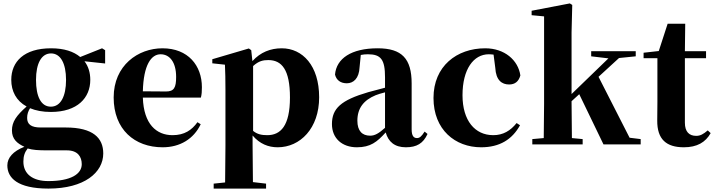

<svg xmlns="http://www.w3.org/2000/svg" viewBox="-20 -846 4184 1125"><path d="M278 -221C220 -221 191 -281 191 -378C191 -475 223 -533 279 -533C334 -533 367 -476 367 -378C367 -281 335 -221 278 -221ZM372 35C436 35 459 73 459 116C459 174 395 215 263 215C172 215 117 174 117 101C117 68 125 46 142 24C174 33 202 35 261 35ZM596 -552 578 -563 450 -512C412 -544 356 -563 279 -563C121 -563 46 -485 46 -378C46 -312 75 -255 136 -222C76 -169 50 -132 50 -82C50 -32 79 -6 123 14C56 40 23 79 23 123C23 196 82 259 264 259C474 259 585 165 585 53C585 -37 526 -99 365 -99H218C162 -99 139 -118 139 -155C139 -177 145 -194 156 -212C189 -198 230 -190 278 -190C434 -190 509 -273 509 -378C509 -420 498 -457 475 -487L596 -474Z M817 -311C821 -466 866 -528 921 -528C974 -528 1012 -482 1012 -395C1012 -333 1000 -310 953 -310ZM1137 -130C1104 -84 1061 -54 991 -54C897 -54 822 -118 817 -274H1157C1162 -293 1163 -310 1163 -335C1163 -462 1082 -563 932 -563C789 -563 646 -463 646 -275C646 -88 768 17 933 17C1035 17 1115 -32 1156 -118Z M1463 -459C1496 -489 1522 -494 1552 -494C1631 -494 1679 -438 1679 -275C1679 -108 1624 -54 1546 -54C1513 -54 1488 -59 1463 -79ZM1452 -552 1438 -562 1224 -499V-475L1298 -467C1300 -419 1301 -385 1301 -320V7C1301 68 1300 144 1299 223L1232 230V259H1539V230L1462 221C1461 143 1460 67 1460 7V-52C1502 -3 1552 17 1607 17C1739 17 1850 -94 1850 -276C1850 -461 1753 -563 1631 -563C1565 -563 1506 -540 1459 -488Z M2236 -97C2199 -64 2176 -51 2149 -51C2102 -51 2074 -79 2074 -139C2074 -212 2111 -259 2181 -288C2193 -293 2213 -299 2236 -305ZM2468 -75C2449 -45 2438 -37 2423 -37C2404 -37 2392 -50 2392 -88V-357C2392 -502 2335 -563 2193 -563C2038 -563 1951 -503 1943 -409C1951 -376 1976 -358 2012 -358C2050 -358 2084 -385 2087 -453L2094 -524C2109 -527 2122 -528 2136 -528C2212 -528 2236 -497 2236 -393V-332C2201 -323 2166 -314 2138 -306C1977 -259 1925 -210 1925 -119C1925 -35 1985 17 2071 17C2151 17 2189 -14 2240 -70C2255 -16 2292 17 2358 17C2422 17 2460 -6 2485 -61Z M2882 -449C2886 -375 2921 -351 2963 -351C2997 -351 3019 -368 3029 -404C3016 -494 2936 -563 2823 -563C2656 -563 2520 -458 2520 -272C2520 -86 2647 17 2799 17C2908 17 2981 -29 3027 -112L3007 -125C2971 -80 2928 -54 2870 -54C2763 -54 2690 -139 2690 -288C2690 -441 2755 -528 2844 -528C2853 -528 2862 -527 2872 -526Z M3669 -39 3487 -396 3607 -506 3705 -516V-546H3444V-516L3545 -504L3329 -295V-656L3333 -817L3319 -826L3095 -783V-757L3168 -750V-238C3168 -186 3167 -95 3166 -37L3099 -31V0H3394V-31L3331 -37C3330 -95 3329 -187 3329 -246V-253L3374 -294L3516 0H3734V-31Z M4127 -82C4101 -60 4084 -50 4059 -50C4019 -50 3993 -73 3993 -127V-505H4117V-546H3993L3995 -707H3892L3840 -547L3751 -537V-505H3832V-249C3832 -207 3831 -178 3831 -140C3830 -29 3885 17 3987 17C4064 17 4114 -12 4144 -66Z"/></svg>

Font: Noto Serif CJK JP Black
Style: Regular
Weight: 900
Designer: Ryoko NISHIZUKA 西塚涼子 (kana & ideographs); Frank Grießhammer (Latin, Greek & Cyrillic); Wenlong ZHANG 张文龙 (bopomofo); San
Foundry: Adobe Systems Incorporated
Version: Version 1.001;PS 1.001;hotconv 16.6.54;makeotf.lib2.5.65590